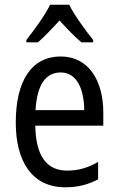

<svg xmlns="http://www.w3.org/2000/svg" viewBox="-20 -786 502 816"><path d="M274 -766H193C172 -722 128 -662 92 -616V-606H141C168 -629 201 -664 233 -699C265 -664 296 -631 326 -606H376V-616C342 -659 296 -721 274 -766ZM238 -546C116 -546 47 -445 47 -265C47 -102 115 10 257 10C311 10 354 -1 397 -24V-98C353 -72 312 -61 265 -61C177 -61 132 -125 130 -252H419V-308C419 -444 356 -546 238 -546ZM238 -478C307 -478 337 -407 338 -318H131C137 -425 174 -478 238 -478Z"/></svg>

Font: Noto Sans Sinhala UI Condensed
Style: Regular
Weight: 400
Width: 3
Designer: Jelle Bosma - Monotype Design Team
Foundry: Monotype Imaging Inc.
Version: Version 2.006